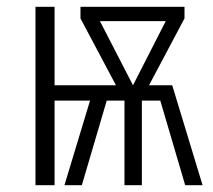

<svg xmlns="http://www.w3.org/2000/svg" viewBox="-20 -543 624 563"><path d="M485 -293 574 0H523L450 -248H396V0H345V-248H293L220 0H169L244 -248H140V0H84V-523H140V-293H320L216 -489V-523H521V-489L417 -293ZM273 -481 370 -293 466 -481Z"/></svg>

Font: Fira Sans Extra Condensed Light
Style: Regular
Weight: 300
Width: 1
Designer: Carrois Corporate & Edenspiekermann AG
Foundry: Carrois Corporate GbR & Edenspiekermann AG
Version: Version 4.203